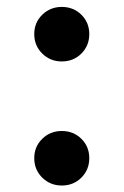

<svg xmlns="http://www.w3.org/2000/svg" viewBox="-20 -541 366 569"><path d="M163.1 8.8Q128.9 8.8 105.2 -14.6Q81.5 -38.1 81.5 -72.3Q81.5 -106.4 105.2 -129.6Q128.9 -152.8 163.1 -152.8Q197.8 -152.8 221.2 -129.6Q244.6 -106.4 244.6 -72.3Q244.6 -38.1 221.2 -14.6Q197.8 8.8 163.1 8.8ZM163.1 -358.9Q128.9 -358.9 105.2 -382.3Q81.5 -405.8 81.5 -439.9Q81.5 -474.1 105.2 -497.3Q128.9 -520.5 163.1 -520.5Q197.8 -520.5 221.2 -497.3Q244.6 -474.1 244.6 -439.9Q244.6 -405.8 221.2 -382.3Q197.8 -358.9 163.1 -358.9Z"/></svg>

Font: Inter
Style: 650
Weight: 650
Designer: Rasmus Andersson
Foundry: rsms
Version: Version 4.001;git-66647c0bb